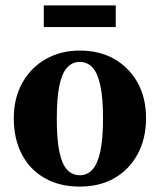

<svg xmlns="http://www.w3.org/2000/svg" viewBox="-20 -675 591 710"><path d="M275 15Q200 15 145 -16.5Q90 -48 60.5 -105Q31 -162 31 -237Q31 -313 63 -369.5Q95 -426 150 -457Q205 -488 275 -488Q348 -488 402.5 -457Q457 -426 488.5 -370Q520 -314 520 -238Q520 -162 489 -105Q458 -48 403.5 -16.5Q349 15 275 15ZM275 -27Q303 -27 322 -48Q341 -69 351 -115Q361 -161 361 -237Q361 -313 351 -359Q341 -405 322 -425.5Q303 -446 275 -446Q247 -446 228 -425Q209 -404 199.5 -358Q190 -312 190 -236Q190 -160 199.5 -114Q209 -68 228 -47.5Q247 -27 275 -27ZM142 -575V-655H408V-575Z"/></svg>

Font: Source Serif 4 36pt
Style: Bold
Weight: 700
Designer: Frank Grießhammer
Foundry: Adobe Systems Incorporated
Version: Version 4.004;hotconv 1.0.116;makeotfexe 2.5.65601